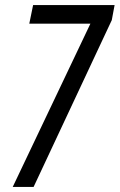

<svg xmlns="http://www.w3.org/2000/svg" viewBox="-20 -734 470 754"><path d="M112 0 419 -655 430 -714H110L95 -641H335L30 0Z"/></svg>

Font: Noto Sans Display Condensed
Style: Italic
Weight: 400
Width: 3
Designer: Monotype Design team
Foundry: Monotype Imaging Inc.
Version: 1.000